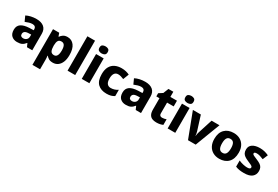

<svg xmlns="http://www.w3.org/2000/svg" viewBox="89 -2101 5320 3676"><g transform="rotate(30 2749.0 -263.5)"><path d="M318 -560Q425 -560 484 -510Q543 -460 543 -364V0H426L393 -74H389Q354 -29 315 -9.5Q276 10 208 10Q135 10 87 -33Q39 -76 39 -166Q39 -253 100.5 -295.5Q162 -338 281 -343L375 -346V-362Q375 -402 354.5 -420Q334 -438 298 -438Q262 -438 223 -426.5Q184 -415 144 -398L93 -510Q138 -534 195 -547Q252 -560 318 -560ZM324 -248Q261 -246 236 -225.5Q211 -205 211 -170Q211 -139 229 -125Q247 -111 275 -111Q317 -111 346 -136.5Q375 -162 375 -206V-250Z M1005 -559Q1097 -559 1152 -486.5Q1207 -414 1207 -276Q1207 -182 1180 -118.5Q1153 -55 1106.5 -22.5Q1060 10 1000 10Q941 10 907.5 -11Q874 -32 854 -57H847Q850 -38 852 -17Q854 4 854 28V240H685V-549H822L846 -479H854Q875 -511 911 -535Q947 -559 1005 -559ZM946 -426Q895 -426 875 -392.5Q855 -359 854 -292V-277Q854 -204 874 -165Q894 -126 948 -126Q1035 -126 1035 -278Q1035 -355 1013 -390.5Q991 -426 946 -426Z M1492 0H1323V-760H1492Z M1722 -767Q1758 -767 1785 -751Q1812 -735 1812 -689Q1812 -644 1785 -627.5Q1758 -611 1722 -611Q1684 -611 1657.5 -627.5Q1631 -644 1631 -689Q1631 -735 1657.5 -751Q1684 -767 1722 -767ZM1805 -549V0H1637V-549Z M2186 10Q2062 10 1992 -57.5Q1922 -125 1922 -272Q1922 -372 1957.5 -435.5Q1993 -499 2056 -529Q2119 -559 2200 -559Q2254 -559 2297.5 -548Q2341 -537 2375 -520L2326 -393Q2291 -408 2261 -416.5Q2231 -425 2200 -425Q2149 -425 2121 -387Q2093 -349 2093 -273Q2093 -196 2122 -160.5Q2151 -125 2201 -125Q2245 -125 2283.5 -137.5Q2322 -150 2357 -173V-35Q2323 -13 2283 -1.5Q2243 10 2186 10Z M2722 -560Q2829 -560 2888 -510Q2947 -460 2947 -364V0H2830L2797 -74H2793Q2758 -29 2719 -9.5Q2680 10 2612 10Q2539 10 2491 -33Q2443 -76 2443 -166Q2443 -253 2504.5 -295.5Q2566 -338 2685 -343L2779 -346V-362Q2779 -402 2758.5 -420Q2738 -438 2702 -438Q2666 -438 2627 -426.5Q2588 -415 2548 -398L2497 -510Q2542 -534 2599 -547Q2656 -560 2722 -560ZM2728 -248Q2665 -246 2640 -225.5Q2615 -205 2615 -170Q2615 -139 2633 -125Q2651 -111 2679 -111Q2721 -111 2750 -136.5Q2779 -162 2779 -206V-250Z M3338 -124Q3363 -124 3385.5 -129Q3408 -134 3431 -142V-18Q3404 -6 3369 2Q3334 10 3286 10Q3235 10 3195.5 -6.5Q3156 -23 3133.5 -63Q3111 -103 3111 -176V-423H3041V-493L3125 -547L3171 -663H3279V-549H3425V-423H3279V-182Q3279 -153 3295 -138.5Q3311 -124 3338 -124Z M3621 -767Q3657 -767 3684 -751Q3711 -735 3711 -689Q3711 -644 3684 -627.5Q3657 -611 3621 -611Q3583 -611 3556.5 -627.5Q3530 -644 3530 -689Q3530 -735 3556.5 -751Q3583 -767 3621 -767ZM3704 -549V0H3536V-549Z M3986 0 3777 -549H3953L4053 -231Q4058 -214 4062.5 -189.5Q4067 -165 4068 -145H4072Q4073 -166 4077.5 -189Q4082 -212 4088 -230L4190 -549H4365L4156 0Z M4948 -276Q4948 -138 4875.5 -64Q4803 10 4677 10Q4599 10 4538.5 -23.5Q4478 -57 4443.5 -120.5Q4409 -184 4409 -276Q4409 -412 4481.5 -485.5Q4554 -559 4680 -559Q4758 -559 4818.5 -526Q4879 -493 4913.5 -430Q4948 -367 4948 -276ZM4580 -276Q4580 -199 4603 -159.5Q4626 -120 4679 -120Q4731 -120 4754 -159.5Q4777 -199 4777 -276Q4777 -352 4754 -390.5Q4731 -429 4678 -429Q4626 -429 4603 -390.5Q4580 -352 4580 -276Z M5459 -166Q5459 -85 5402.5 -37.5Q5346 10 5226 10Q5168 10 5124.5 3Q5081 -4 5037 -22V-158Q5085 -136 5137 -124.5Q5189 -113 5225 -113Q5263 -113 5280 -123Q5297 -133 5297 -151Q5297 -164 5288.5 -174Q5280 -184 5254.5 -196.5Q5229 -209 5179 -230Q5130 -251 5098.5 -273Q5067 -295 5051.5 -325.5Q5036 -356 5036 -402Q5036 -480 5096.5 -519.5Q5157 -559 5257 -559Q5310 -559 5357 -548Q5404 -537 5454 -514L5406 -400Q5365 -418 5326.5 -429Q5288 -440 5257 -440Q5199 -440 5199 -410Q5199 -399 5207.5 -389.5Q5216 -380 5240.5 -369Q5265 -358 5312 -338Q5359 -319 5392 -297.5Q5425 -276 5442 -245Q5459 -214 5459 -166Z"/></g></svg>

Font: Noto Sans Sinhala UI ExtraBold
Style: Regular
Weight: 800
Designer: Jelle Bosma - Monotype Design Team
Foundry: Monotype Imaging Inc.
Version: Version 2.006; ttfautohint (v1.8.4.7-5d5b)